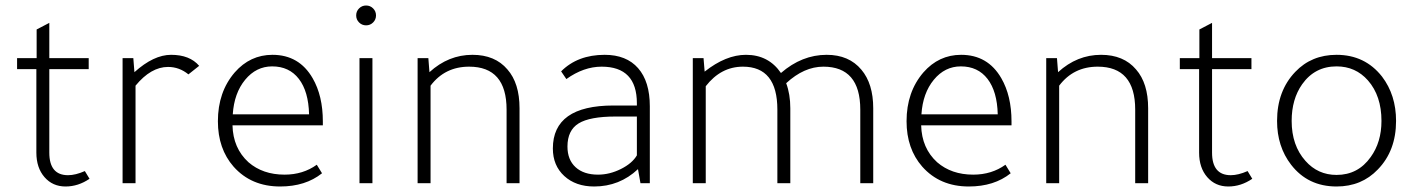

<svg xmlns="http://www.w3.org/2000/svg" viewBox="-20 -665 5136 697"><path d="M159 -414V-111Q159 -29 227 -29Q254 -29 288 -44L305 -16Q264 12 218 12Q171 12 141.5 -22Q112 -56 112 -111V-414H42V-454H113V-558L159 -582V-454H302V-414Z M468 -403Q538 -466 601 -466Q669 -466 703 -426L664 -395Q631 -422 590 -422Q528 -422 472 -354V0H425V-454H464Z M1152 -210H824Q826 -127 882 -76Q934 -31 1013 -31Q1080 -31 1130 -67L1149 -36Q1089 12 997 12Q892 12 828 -60Q771 -125 771 -225Q771 -331 832 -402Q888 -466 969 -466Q1066 -466 1115 -381Q1152 -317 1152 -224ZM825 -250H1102Q1100 -333 1065 -378.5Q1030 -424 968 -424Q910 -424 870 -375.5Q830 -327 825 -250Z M1332 -454V0H1285V-454ZM1273 -609Q1273 -624 1283.5 -634.5Q1294 -645 1309 -645Q1324 -645 1334.5 -634.5Q1345 -624 1345 -609Q1345 -594 1334.5 -583.5Q1324 -573 1309 -573Q1294 -573 1283.5 -583.5Q1273 -594 1273 -609Z M1539 -403Q1608 -466 1695 -466Q1777 -466 1822 -413Q1866 -363 1866 -272V0H1819V-267Q1819 -423 1683 -423Q1595 -423 1543 -354V0H1496V-454H1535Z M2339 0H2305L2296 -51Q2229 12 2137 12Q2070 12 2028.5 -26Q1987 -64 1987 -126Q1987 -282 2207 -282H2292V-290Q2292 -423 2164 -423Q2099 -423 2036 -378L2017 -406Q2077 -466 2175 -466Q2254 -466 2296.5 -417.5Q2339 -369 2339 -279ZM2292 -242H2215Q2121 -242 2080.5 -217Q2040 -192 2040 -133Q2040 -85 2069.5 -58Q2099 -31 2151 -31Q2193 -31 2234 -51.5Q2275 -72 2292 -101Z M2538 -405Q2615 -466 2688 -466Q2770 -466 2815 -400Q2891 -466 2981 -466Q3062 -466 3107 -412Q3150 -361 3150 -272V0H3103V-267Q3103 -423 2969 -423Q2899 -423 2834 -363Q2849 -323 2849 -272V0H2802V-267Q2802 -423 2677 -423Q2597 -423 2542 -352V0H2495V-454H2534Z M3652 -210H3324Q3326 -127 3382 -76Q3434 -31 3513 -31Q3580 -31 3630 -67L3649 -36Q3589 12 3497 12Q3392 12 3328 -60Q3271 -125 3271 -225Q3271 -331 3332 -402Q3388 -466 3469 -466Q3566 -466 3615 -381Q3652 -317 3652 -224ZM3325 -250H3602Q3600 -333 3565 -378.5Q3530 -424 3468 -424Q3410 -424 3370 -375.5Q3330 -327 3325 -250Z M3821 -403Q3890 -466 3977 -466Q4059 -466 4104 -413Q4148 -363 4148 -272V0H4101V-267Q4101 -423 3965 -423Q3877 -423 3825 -354V0H3778V-454H3817Z M4380 -414V-111Q4380 -29 4448 -29Q4475 -29 4509 -44L4526 -16Q4485 12 4439 12Q4392 12 4362.5 -22Q4333 -56 4333 -111V-414H4263V-454H4334V-558L4380 -582V-454H4523V-414Z M4832 -466Q4935 -466 4997 -387Q5048 -320 5048 -226Q5048 -118 4982 -50Q4923 12 4832 12Q4728 12 4667 -67Q4616 -133 4616 -226Q4616 -335 4682 -404Q4741 -466 4832 -466ZM4832 -424Q4753 -424 4707 -359Q4669 -305 4669 -226Q4669 -137 4719 -81Q4764 -30 4832 -30Q4910 -30 4956 -95Q4995 -149 4995 -226Q4995 -317 4946 -373Q4901 -424 4832 -424Z"/></svg>

Font: Tajawal Light
Style: Regular
Weight: 300
Designer: Boutros Fonts
Foundry: Created by Boutros International 2017
Version: Version 1.700